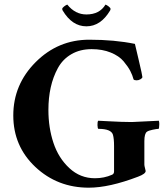

<svg xmlns="http://www.w3.org/2000/svg" viewBox="-20 -828 745 854"><path d="M449.2 -807.6Q455.1 -805.7 463.4 -799.3Q471.7 -793 471.7 -788.1Q471.7 -785.2 469.7 -781.2Q427.7 -710.9 364.3 -710.9Q300.8 -710.9 258.8 -781.2Q256.8 -785.2 256.8 -788.1Q256.8 -793 265.1 -799.3Q273.4 -805.7 279.3 -807.6Q314.5 -763.7 364.3 -763.7Q422.9 -763.7 449.2 -807.6ZM487.3 -178.7Q487.3 -210.9 482.4 -228.5Q474.6 -254.9 418 -254.9Q414.1 -254.9 413.6 -271Q413.1 -287.1 417 -291Q433.6 -290 463.9 -288.6Q494.1 -287.1 519 -286.1Q543.9 -285.2 566.4 -285.2Q569.3 -285.2 686.5 -291Q688.5 -285.2 688.5 -276.4Q688.5 -267.6 687.5 -261.2Q686.5 -254.9 685.5 -254.9Q677.7 -254.9 659.2 -251Q640.6 -247.1 633.8 -242.2Q622.1 -234.4 622.1 -200.2V-95.7Q622.1 -90.8 625 -80.1Q627.9 -69.3 627.9 -67.4Q627.9 -54.7 593.8 -42Q465.8 6.8 375 6.8Q235.4 6.8 137.2 -85.4Q39.1 -177.7 39.1 -314.5Q39.1 -452.1 138.7 -551.8Q238.3 -651.4 377 -651.4Q489.3 -651.4 580.1 -632.8L596.7 -562.5Q613.3 -492.2 613.3 -485.4Q613.3 -480.5 605 -475.6Q596.7 -470.7 587.9 -470.7Q578.1 -470.7 574.2 -474.6Q569.3 -493.2 559.6 -512.2Q549.8 -531.2 529.8 -555.2Q509.8 -579.1 472.7 -594.2Q435.5 -609.4 387.7 -609.4Q335.9 -609.4 297.4 -586.9Q258.8 -564.5 237.3 -524.9Q215.8 -485.4 205.6 -439Q195.3 -392.6 195.3 -338.9Q195.3 -259.8 217.8 -192.4Q240.2 -125 288.6 -80.1Q336.9 -35.2 402.3 -35.2Q443.4 -35.2 478.5 -50.8Q487.3 -54.7 487.3 -65.4Z"/></svg>

Font: Crimson
Style: Bold
Weight: 700
Version: Version 0.8 ; ttfautohint (v1.00) -l 8 -r 50 -G 200 -x 14 -D